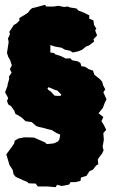

<svg xmlns="http://www.w3.org/2000/svg" viewBox="-20 -747 470 797"><path d="M99 14 93 8 78 2 45 -13 36 -24 33 -41 19 -63 10 -94 6 -106 31 -140 39 -152 41 -163 56 -172 76 -176 85 -177 121 -176 155 -161 167 -156 174 -149 187 -150 204 -152 221 -160 227 -170 230 -188 214 -195 195 -207 178 -211 164 -215 142 -220 130 -224 112 -240 86 -244 85 -245 70 -259 56 -268 44 -274 39 -288 26 -306 14 -314 9 -328 14 -340 1 -364 11 -390 12 -398 18 -419 17 -429 28 -445 21 -460 29 -476 22 -498 15 -509 9 -527 16 -573 13 -587 21 -604 19 -616 25 -624 37 -643 49 -650 61 -662 60 -672 82 -685 97 -695 103 -704 113 -713 130 -717 152 -723 167 -727 172 -720H204L222 -723L246 -718L261 -720L271 -716L297 -712L306 -703L327 -695L351 -683L350 -670L368 -662L370 -644L380 -628L375 -621L383 -600L368 -584L371 -575L349 -558L339 -555L320 -540L305 -534L282 -529L272 -536L249 -541L235 -549L207 -554L189 -560V-529L205 -527L208 -522L233 -514L253 -504L272 -505L279 -497L304 -492L314 -485L318 -472L333 -470L348 -460L366 -454L372 -436L379 -431L394 -419L404 -408L408 -393L417 -376L409 -364L422 -335L414 -318L407 -299L389 -277L409 -261L401 -244L410 -230L421 -208L409 -195L411 -166L409 -155L406 -138L410 -123L404 -110L391 -93L386 -85L388 -65L379 -60L366 -43L351 -36L339 -17L316 -10L314 4L293 9H273L267 19L243 24L236 25L217 20L211 30L176 27H137L128 15ZM216 -349H231L233 -352L235 -354L217 -372L210 -373L203 -376L197 -379L191 -381L187 -383L182 -385L177 -381L180 -374L185 -371L193 -365L195 -362L202 -355L206 -350H211Z"/></svg>

Font: Winky Rough Black
Style: Regular
Weight: 900
Designer: Simon Atzbach
Foundry: typofactur
Version: Version 1.206; ttfautohint (v1.8.4.7-5d5b)